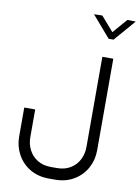

<svg xmlns="http://www.w3.org/2000/svg" viewBox="-121 -1021 978 1350"><g transform="rotate(10 367.5 -346.0)"><path d="M369 250.9Q445.8 250.9 504.1 216Q562.5 181.1 594 122.9Q625.5 64.8 625.5 -3.7V-657.6H547.3V-12.9Q547.3 35.4 526.4 76.7Q505.5 118.1 465.1 143.2Q424.6 168.2 369 168.2H325.4Q269.3 168.2 228.9 143.2Q188.4 118.1 167.5 76.7Q146.6 35.4 146.6 -12.9V-210.9H68.5V-3.7Q68.5 64.8 100 122.9Q131.4 181.1 189.8 216Q248.2 250.9 325.4 250.9ZM735.3 -942.1 676 -943.5 586.4 -840.5 496.8 -943.5 437.5 -942.1 568.9 -790H603.9Z"/></g></svg>

Font: Arad
Style: Regular
Weight: 400
Designer: Mohammad Darvishi
Version: Version 1.010;September 21, 2024;FontCreator 15.0.0.2992 64-